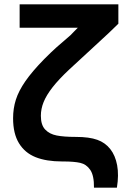

<svg xmlns="http://www.w3.org/2000/svg" viewBox="-20 -740 566 880"><path d="M410.7 120Q411.4 64.4 393.6 38.5Q375.8 12.7 347.6 6.4Q319.4 0.1 270 0H264.3Q192.2 0 143 -19.7Q93.9 -39.4 67 -83.5Q40 -127.5 40 -198Q40 -243 52.7 -283Q65.3 -322.9 96.3 -367.8Q127.3 -412.6 183 -469.5Q215.2 -501.8 239.4 -523.5Q263.5 -545.2 303.2 -578.7Q309.7 -585.5 319 -595Q328.2 -604.5 336.7 -613H70V-720H522.5V-631.3L479.5 -589.7Q458.5 -570.2 417.5 -532.3Q376.5 -494.5 297.2 -421.3Q249.3 -376.3 221 -340.1Q192.7 -303.8 180 -272.5Q167.3 -241.1 167.3 -209.3Q167.3 -167.3 187 -146.4Q206.8 -125.4 239.9 -119Q273.1 -112.5 327.8 -112.5Q389.2 -112.5 426 -99.2Q461.7 -86.6 485.1 -57.2Q508.5 -27.8 516.9 17.3Q525.2 62.3 515.8 120Z"/></svg>

Font: Vela Sans GX ExtLt
Style: Regular
Weight: 200
Designer: Principal design: Mikhail Sharanda - project Manrope.
Design modification: Ravid Balaliev
Foundry: Mikhail Sharanda
Version: Version 1.001